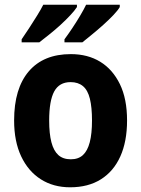

<svg xmlns="http://www.w3.org/2000/svg" viewBox="-20 -786 600 816"><path d="M520 -274Q520 -185 491.5 -121.5Q463 -58 409 -24Q355 10 278 10Q207 10 153.5 -24Q100 -58 70 -121.5Q40 -185 40 -274Q40 -410 102.5 -483Q165 -556 281 -556Q353 -556 406 -523.5Q459 -491 489.5 -428.5Q520 -366 520 -274ZM189 -274Q189 -218 198.5 -181.5Q208 -145 228 -127Q248 -109 281 -109Q313 -109 332.5 -127Q352 -145 361.5 -181.5Q371 -218 371 -274Q371 -330 362 -366.5Q353 -403 332.5 -420Q312 -437 280 -437Q232 -437 210.5 -397.5Q189 -358 189 -274ZM489 -756Q481 -742 462 -722Q443 -702 418.5 -680Q394 -658 370.5 -639Q347 -620 330 -606H254V-619Q269 -639 287 -666Q305 -693 321 -720Q337 -747 346 -766H489ZM307 -756Q298 -742 279.5 -722Q261 -702 237.5 -680.5Q214 -659 189.5 -639.5Q165 -620 147 -606H72V-619Q86 -639 103.5 -666Q121 -693 137.5 -719.5Q154 -746 164 -766H307Z"/></svg>

Font: Noto Sans Bengali SemiCondensed
Style: Bold
Weight: 700
Width: 4
Designer: Jelle Bosma - Monotype Design Team
Foundry: Monotype Imaging Inc.
Version: Version 2.003